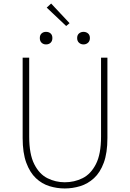

<svg xmlns="http://www.w3.org/2000/svg" viewBox="-20 -1052 734 1085"><path d="M346 13Q302 13 259.5 0Q217 -13 183 -45Q149 -77 128.5 -132.5Q108 -188 108 -272V-726H145V-280Q145 -181 173.5 -124.5Q202 -68 248 -45Q294 -22 346 -22Q400 -22 446.5 -45Q493 -68 522 -124.5Q551 -181 551 -280V-726H587V-272Q587 -188 566.5 -132.5Q546 -77 511 -45Q476 -13 433 0Q390 13 346 13ZM240 -801Q225 -801 215 -810.5Q205 -820 205 -837Q205 -854 215 -863Q225 -872 240 -872Q256 -872 266 -863Q276 -854 276 -837Q276 -820 266 -810.5Q256 -801 240 -801ZM354 -905 244 -1009 269 -1032 373 -921ZM452 -801Q437 -801 426.5 -810.5Q416 -820 416 -837Q416 -854 426.5 -863Q437 -872 452 -872Q467 -872 477.5 -863Q488 -854 488 -837Q488 -820 477.5 -810.5Q467 -801 452 -801Z"/></svg>

Font: Noto Sans HK Thin
Style: Regular
Weight: 100
Designer: Ryoko NISHIZUKA 西塚涼子 (kana, bopomofo & ideographs); Paul D. Hunt (Latin, Greek & Cyrillic); Sandoll Communications 산돌커뮤니
Foundry: Adobe
Version: Version 2.004-H2;hotconv 1.0.118;makeotfexe 2.5.65603